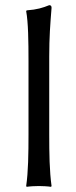

<svg xmlns="http://www.w3.org/2000/svg" viewBox="-20 -718 292 741"><path d="M90 -200C90 -126 89 -54 81 0L83 3C95 1 118 0 130 0C142 0 165 1 177 3L179 0C171 -57 170 -125 170 -200V-500C170 -575 174 -625 179 -688C179 -695 176 -698 170 -698C145 -688 124 -681 83 -678L81 -675C89 -632 90 -558 90 -482Z"/></svg>

Font: Libertinus Sans
Style: Regular
Weight: 400
Designer: Philipp H. Poll, Khaled Hosny
Foundry: Caleb Maclennan
Version: Version 7.050;RELEASE